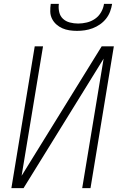

<svg xmlns="http://www.w3.org/2000/svg" viewBox="-20 -975 640 995"><path d="M102 0H39L160 -735H203L92 -64L507 -735H570L449 0H406L517 -671ZM379 -815Q359 -815 339.5 -818Q320 -821 303 -828.5Q286 -836 272 -848.5Q258 -861 249.5 -878Q241 -895 240.5 -915Q240 -935 243 -955H285Q282 -933 287 -912Q292 -891 306.5 -877.5Q321 -864 342 -858.5Q363 -853 385 -853Q407 -853 430 -858.5Q453 -864 472.5 -877.5Q492 -891 504 -912Q516 -933 519 -955H561Q558 -935 550.5 -915Q543 -895 529.5 -878Q516 -861 498 -848.5Q480 -836 460 -828.5Q440 -821 419.5 -818Q399 -815 379 -815Z"/></svg>

Font: Iosevka Aile Extralight
Style: Italic
Weight: 200
Italic angle: -9°
Designer: Belleve Invis
Foundry: Belleve Invis
Version: Version 31.1.0; ttfautohint (v1.8.4)